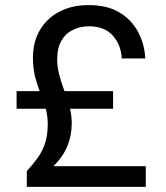

<svg xmlns="http://www.w3.org/2000/svg" viewBox="-20 -732 651 752"><path d="M85 0V-62Q110 -89 128.5 -115Q147 -141 157 -172.5Q167 -204 167 -247Q167 -279 158.5 -308.5Q150 -338 138 -368Q126 -398 117.5 -431.5Q109 -465 109 -505Q109 -568 136.5 -614.5Q164 -661 213 -686.5Q262 -712 327 -712Q400 -712 447.5 -683.5Q495 -655 520.5 -607.5Q546 -560 549 -503H457Q454 -557 421.5 -593Q389 -629 328 -629Q295 -629 266.5 -615.5Q238 -602 221 -573.5Q204 -545 204 -500Q204 -468 212.5 -437Q221 -406 232.5 -375Q244 -344 252.5 -312.5Q261 -281 261 -249Q261 -202 244 -160Q227 -118 189 -81H551V0ZM45 -306V-375H423V-306Z"/></svg>

Font: DM Sans 12pt Medium
Style: Regular
Weight: 500
Version: Version 4.004;gftools[0.9.30]